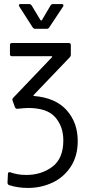

<svg xmlns="http://www.w3.org/2000/svg" viewBox="-20 -718 420 946"><path d="M25 194Q17 191 17 182L19 139Q19 128 31 131Q67 144 109 144Q184 144 238 103.5Q292 63 292 -26Q292 -95 252 -140.5Q212 -186 119 -186Q104 -186 66 -182H64Q58 -182 54 -189L42 -222L41 -227Q41 -232 45 -236L236 -436Q239 -441 234 -441H39Q29 -441 29 -451V-496Q29 -506 39 -506H319Q329 -506 329 -496V-448Q329 -441 324 -436L146 -250Q144 -248 145 -246.5Q146 -245 148 -245Q254 -236 308.5 -175Q363 -114 363 -23Q363 51 328.5 103.5Q294 156 238 182Q182 208 118 208Q67 208 25 194ZM73 -692Q73 -698 81 -698H124Q131 -698 136 -691L180 -618Q181 -617 183 -617Q185 -617 186 -618L229 -691Q234 -698 241 -698H284Q290 -698 292 -694.5Q294 -691 291 -686L222 -582Q218 -576 210 -576H153Q146 -576 141 -583L75 -686Q73 -690 73 -692Z"/></svg>

Font: Barlow Condensed
Style: Regular
Weight: 400
Width: 3
Designer: Jeremy Tribby
Foundry: Tribby Type
Version: Version 1.500